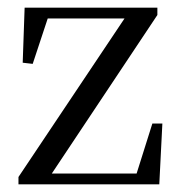

<svg xmlns="http://www.w3.org/2000/svg" viewBox="-20 -479 466 499"><path d="M28 0H394L402 -158H376L330 -12L366 -28H229H110V-44L102 -9L389 -440V-459H44L39 -316L65 -313L109 -446L70 -431H198H309L315 -421V-448L28 -19Z"/></svg>

Font: Source Serif 4 48pt
Style: Regular
Weight: 400
Designer: Frank Grie√ühammer
Foundry: Adobe Systems Incorporated
Version: Version 4.004;hotconv 1.0.116;makeotfexe 2.5.65601